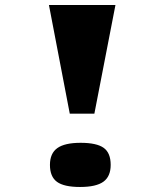

<svg xmlns="http://www.w3.org/2000/svg" viewBox="-20 -730 654 765"><path d="M356 -277H258L175 -710H440ZM421 -73Q421 -27 392 -6Q363 15 299 15Q235 15 207 -5.5Q179 -26 179 -73Q179 -119 208.5 -140Q238 -161 301 -161Q365 -161 393 -141Q421 -121 421 -73Z"/></svg>

Font: Intel One Mono
Style: Bold
Weight: 700
Monospace: yes
Designer: Fred Shallcrass
Foundry: Frere-Jones Type LLC
Version: Version 1.400;hotconv 1.1.0;makeotfexe 2.6.0;FJTRelease1.4